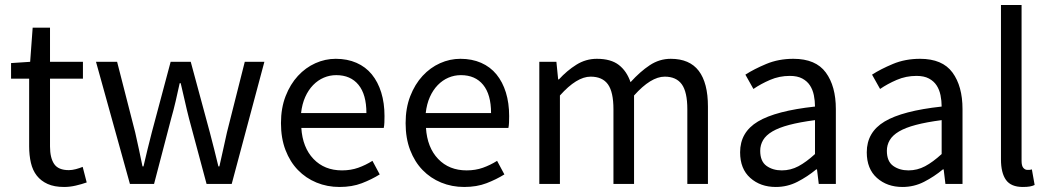

<svg xmlns="http://www.w3.org/2000/svg" viewBox="-20 -732 4176 764"><path d="M235 12Q196 12 169.5 0Q143 -12 126.5 -33Q110 -54 103 -84Q96 -114 96 -150V-419H24V-481L100 -486L110 -622H179V-486H310V-419H179V-149Q179 -104 195.5 -79.5Q212 -55 254 -55Q267 -55 282 -59Q297 -63 309 -68L325 -6Q305 1 281.5 6.5Q258 12 235 12Z M497 0 362 -486H446L518 -205Q526 -170 533 -137Q540 -104 547 -70H551Q559 -104 567 -137.5Q575 -171 584 -205L659 -486H739L815 -205Q824 -170 832.5 -137Q841 -104 849 -70H853Q861 -104 868 -137Q875 -170 883 -205L954 -486H1032L902 0H802L732 -261Q723 -296 715.5 -330Q708 -364 699 -401H695Q687 -364 679 -329.5Q671 -295 661 -260L593 0Z M1331 12Q1282 12 1239.5 -5.5Q1197 -23 1165.5 -55.5Q1134 -88 1116 -135Q1098 -182 1098 -242Q1098 -302 1116.5 -349.5Q1135 -397 1165.5 -430Q1196 -463 1235 -480.5Q1274 -498 1316 -498Q1362 -498 1398.5 -482Q1435 -466 1459.5 -436Q1484 -406 1497 -364Q1510 -322 1510 -270Q1510 -257 1509.5 -244.5Q1509 -232 1507 -223H1179Q1184 -145 1227.5 -99.5Q1271 -54 1341 -54Q1376 -54 1405.5 -64.5Q1435 -75 1462 -92L1491 -38Q1459 -18 1420 -3Q1381 12 1331 12ZM1178 -282H1438Q1438 -356 1406.5 -394.5Q1375 -433 1318 -433Q1292 -433 1268.5 -423Q1245 -413 1226 -393.5Q1207 -374 1194.5 -346Q1182 -318 1178 -282Z M1827 12Q1778 12 1735.5 -5.5Q1693 -23 1661.5 -55.5Q1630 -88 1612 -135Q1594 -182 1594 -242Q1594 -302 1612.5 -349.5Q1631 -397 1661.5 -430Q1692 -463 1731 -480.5Q1770 -498 1812 -498Q1858 -498 1894.5 -482Q1931 -466 1955.5 -436Q1980 -406 1993 -364Q2006 -322 2006 -270Q2006 -257 2005.5 -244.5Q2005 -232 2003 -223H1675Q1680 -145 1723.5 -99.5Q1767 -54 1837 -54Q1872 -54 1901.5 -64.5Q1931 -75 1958 -92L1987 -38Q1955 -18 1916 -3Q1877 12 1827 12ZM1674 -282H1934Q1934 -356 1902.5 -394.5Q1871 -433 1814 -433Q1788 -433 1764.5 -423Q1741 -413 1722 -393.5Q1703 -374 1690.5 -346Q1678 -318 1674 -282Z M2126 0V-486H2194L2201 -416H2204Q2236 -451 2273.5 -474.5Q2311 -498 2355 -498Q2411 -498 2442.5 -473.5Q2474 -449 2489 -405Q2527 -447 2565.5 -472.5Q2604 -498 2649 -498Q2724 -498 2760.5 -450Q2797 -402 2797 -308V0H2715V-297Q2715 -366 2693 -396.5Q2671 -427 2625 -427Q2570 -427 2503 -352V0H2421V-297Q2421 -366 2399 -396.5Q2377 -427 2330 -427Q2275 -427 2208 -352V0Z M3067 12Q3006 12 2965.5 -24Q2925 -60 2925 -126Q2925 -206 2996 -248.5Q3067 -291 3223 -308Q3223 -331 3218.5 -353Q3214 -375 3203 -392Q3192 -409 3172.5 -419.5Q3153 -430 3123 -430Q3081 -430 3044 -414Q3007 -398 2978 -378L2946 -435Q2980 -457 3029 -477.5Q3078 -498 3137 -498Q3226 -498 3266 -443.5Q3306 -389 3306 -298V0H3238L3231 -58H3228Q3193 -29 3153 -8.5Q3113 12 3067 12ZM3091 -54Q3126 -54 3157 -70.5Q3188 -87 3223 -119V-254Q3162 -246 3120.5 -235Q3079 -224 3053.5 -209Q3028 -194 3016.5 -174.5Q3005 -155 3005 -132Q3005 -90 3030 -72Q3055 -54 3091 -54Z M3571 12Q3510 12 3469.5 -24Q3429 -60 3429 -126Q3429 -206 3500 -248.5Q3571 -291 3727 -308Q3727 -331 3722.5 -353Q3718 -375 3707 -392Q3696 -409 3676.5 -419.5Q3657 -430 3627 -430Q3585 -430 3548 -414Q3511 -398 3482 -378L3450 -435Q3484 -457 3533 -477.5Q3582 -498 3641 -498Q3730 -498 3770 -443.5Q3810 -389 3810 -298V0H3742L3735 -58H3732Q3697 -29 3657 -8.5Q3617 12 3571 12ZM3595 -54Q3630 -54 3661 -70.5Q3692 -87 3727 -119V-254Q3666 -246 3624.5 -235Q3583 -224 3557.5 -209Q3532 -194 3520.5 -174.5Q3509 -155 3509 -132Q3509 -90 3534 -72Q3559 -54 3595 -54Z M4050 12Q4003 12 3983 -16Q3963 -44 3963 -98V-712H4045V-92Q4045 -72 4052 -64Q4059 -56 4068 -56Q4072 -56 4075.5 -56Q4079 -56 4086 -58L4097 4Q4089 8 4078 10Q4067 12 4050 12Z"/></svg>

Font: SourceSansPro
Style: Book
Weight: 400
Designer: Paul D. Hunt
Foundry: Adobe Systems Incorporated
Version: Version 2.021;PS 2.000;hotconv 1.0.86;makeotf.lib2.5.63406